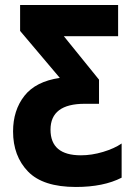

<svg xmlns="http://www.w3.org/2000/svg" viewBox="-20 -734 540 764"><path d="M282 10Q151 10 91.5 -51.5Q32 -113 32 -211Q32 -295 77 -352.5Q122 -410 218 -424L60 -611V-714H450V-590H234L374 -417V-321H317Q181 -321 181 -218Q181 -116 302 -116Q345 -116 390 -129.5Q435 -143 464 -163V-27Q392 10 282 10Z"/></svg>

Font: Noto Sans Mono Condensed Extra
Style: Regular
Weight: 800
Width: 3
Designer: Monotype Design Team
Foundry: Monotype Imaging Inc.
Version: Version 1.900